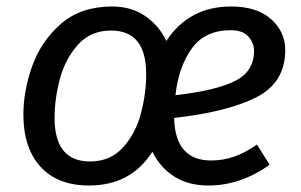

<svg xmlns="http://www.w3.org/2000/svg" viewBox="-20 -559 925 591"><path d="M516 -196Q519 -65 630 -65Q667 -65 701 -77Q735 -89 771 -114L810 -52Q721 12 621 12Q560 12 516.5 -15.5Q473 -43 449 -92Q383 12 254 12Q157 12 104.5 -46Q52 -104 52 -206Q52 -280 79.5 -356.5Q107 -433 168 -486Q229 -539 325 -539Q384 -539 426.5 -510Q469 -481 492 -433Q562 -539 691 -539Q771 -539 814.5 -500Q858 -461 858 -405Q858 -304 768 -259Q678 -214 516 -196ZM762 -402Q762 -426 745 -446Q728 -466 690 -466Q611 -466 570.5 -410Q530 -354 520 -266Q644 -280 703 -309.5Q762 -339 762 -402ZM430 -331Q430 -465 322 -465Q259 -465 220 -421.5Q181 -378 164.5 -316.5Q148 -255 148 -196Q148 -62 257 -62Q320 -62 359 -105.5Q398 -149 414 -210.5Q430 -272 430 -331Z"/></svg>

Font: FiraGO
Style: Italic
Weight: 400
Italic angle: -8°
Designer: bBox Type GmbH
Foundry: bBox Type GmbH
Version: Version 1.001